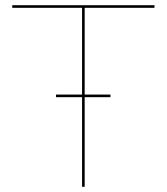

<svg xmlns="http://www.w3.org/2000/svg" viewBox="-20 -717 640 737"><path d="M295 -344H195V-354H295V-687H27V-697H573V-687H305V-354H404V-344H305V0H295Z"/></svg>

Font: HK Grotesk Thin
Style: Regular
Weight: 100
Designer: Alfredo Marco Pradil
Foundry: Hanken Design Co.
Version: Version 3.001